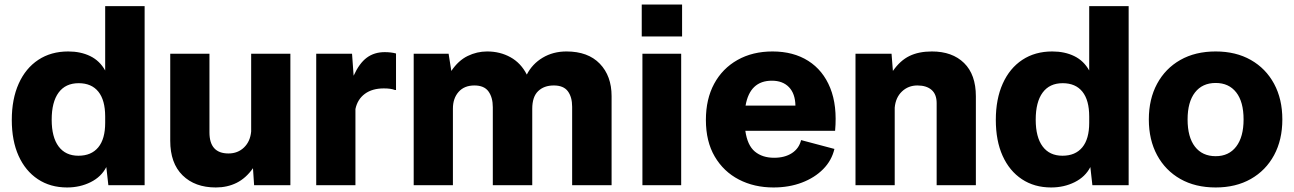

<svg xmlns="http://www.w3.org/2000/svg" viewBox="-20 -817 5709 847"><path d="M32 -288Q32 -380 62.5 -448Q93 -516 149 -553Q205 -590 281 -590Q336 -590 378 -569.5Q420 -549 444 -506V-790H618V0H458L449 -80Q427 -37 380 -13.5Q333 10 276 10Q202 10 147 -26.5Q92 -63 62 -129.5Q32 -196 32 -288ZM208 -289Q208 -212 238.5 -171Q269 -130 326 -130Q383 -130 413.5 -167Q444 -204 444 -275V-303Q444 -375 414 -412.5Q384 -450 327 -450Q269 -450 238.5 -408.5Q208 -367 208 -289Z M932 10Q840 10 785.5 -43.5Q731 -97 731 -196V-580H904V-233Q904 -140 988 -140Q1029 -140 1056.5 -166.5Q1084 -193 1088 -237V-580H1261V0H1101L1096 -75Q1065 -31 1024 -10.5Q983 10 932 10Z M1375 0V-580H1533L1540 -483Q1565 -538 1598 -562.5Q1631 -587 1677 -587Q1706 -587 1727 -581V-420H1722Q1705 -427 1673 -427Q1622 -427 1589.5 -403Q1557 -379 1548 -336V0Z M1805 0V-580H1959L1971 -504Q2002 -550 2043 -570Q2084 -590 2129 -590Q2186 -590 2232 -564.5Q2278 -539 2304 -488Q2328 -535 2374 -562.5Q2420 -590 2479 -590Q2574 -590 2626 -536Q2678 -482 2678 -393V0H2504V-346Q2504 -389 2485 -414.5Q2466 -440 2423 -440Q2380 -440 2354 -415Q2328 -390 2328 -337V0H2154V-344Q2154 -387 2135 -413.5Q2116 -440 2073 -440Q2028 -440 2003 -411.5Q1978 -383 1978 -338V0Z M2814 0V-580H2985V0ZM2811 -656V-797H2989V-656Z M3392 10Q3307 10 3239.5 -25Q3172 -60 3133 -126.5Q3094 -193 3094 -288Q3094 -380 3130.5 -447.5Q3167 -515 3233.5 -552.5Q3300 -590 3388 -590Q3480 -590 3545.5 -548.5Q3611 -507 3642.5 -429Q3674 -351 3664 -240H3268Q3277 -176 3310 -148.5Q3343 -121 3395 -121Q3442 -121 3473.5 -141.5Q3505 -162 3514 -199L3661 -160Q3649 -109 3611.5 -71Q3574 -33 3517.5 -11.5Q3461 10 3392 10ZM3385 -461Q3288 -461 3269 -351H3489Q3488 -404 3460.5 -432.5Q3433 -461 3385 -461Z M3754 0V-580H3913L3919 -504Q3951 -550 3992 -570Q4033 -590 4091 -590Q4181 -590 4233 -539Q4285 -488 4285 -392V0H4112V-362Q4112 -401 4089.5 -420.5Q4067 -440 4027 -440Q3987 -440 3959 -413.5Q3931 -387 3927 -342V0Z M4373 -288Q4373 -380 4403.5 -448Q4434 -516 4490 -553Q4546 -590 4622 -590Q4677 -590 4719 -569.5Q4761 -549 4785 -506V-790H4959V0H4799L4790 -80Q4768 -37 4721 -13.5Q4674 10 4617 10Q4543 10 4488 -26.5Q4433 -63 4403 -129.5Q4373 -196 4373 -288ZM4549 -289Q4549 -212 4579.5 -171Q4610 -130 4667 -130Q4724 -130 4754.5 -167Q4785 -204 4785 -275V-303Q4785 -375 4755 -412.5Q4725 -450 4668 -450Q4610 -450 4579.5 -408.5Q4549 -367 4549 -289Z M5343 10Q5253 10 5187 -27.5Q5121 -65 5084.5 -132.5Q5048 -200 5048 -290Q5048 -380 5084.5 -447.5Q5121 -515 5187 -552.5Q5253 -590 5343 -590Q5432 -590 5498 -552.5Q5564 -515 5600.5 -447.5Q5637 -380 5637 -290Q5637 -200 5600.5 -132.5Q5564 -65 5498 -27.5Q5432 10 5343 10ZM5343 -128Q5401 -128 5433.5 -170.5Q5466 -213 5466 -290Q5466 -368 5433.5 -409.5Q5401 -451 5343 -451Q5284 -451 5251.5 -409Q5219 -367 5219 -290Q5219 -212 5251.5 -170Q5284 -128 5343 -128Z"/></svg>

Font: BDO Grotesk ExtraBold
Style: Regular
Weight: 800
Designer: Deni Anggara
Foundry: Lokal Container
Version: Version 2.000